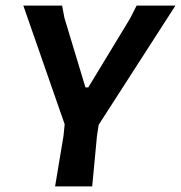

<svg xmlns="http://www.w3.org/2000/svg" viewBox="-20 -663 644 683"><path d="M604 -643 331 -219 325 -180 308 0H176L206 -180L210 -221L63 -643H201L209 -600L284 -352H294L442 -596L466 -643Z"/></svg>

Font: Alegreya Sans
Style: Bold Italic
Weight: 700
Italic angle: -7°
Designer: Juan Pablo del Peral
Foundry: Huerta Tipografica
Version: Version 2.007